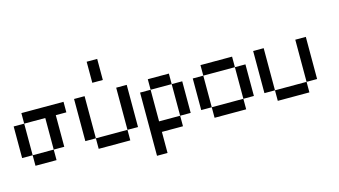

<svg xmlns="http://www.w3.org/2000/svg" viewBox="-113 -1312 3449 1956"><g transform="rotate(-15 1611.0 -333.5)"><path d="M111.1 -111.1H0V-444.4H111.1ZM333.3 0H111.1V-111.1H333.3ZM333.3 -444.4H111.1V-555.6H555.6V-444.4H444.4V-111.1H333.3Z M777.8 -111.1H666.7V-555.6H777.8ZM1222.2 -111.1H1111.1V-555.6H1222.2ZM1111.1 0H777.8V-111.1H1111.1ZM1000 -666.7H888.9V-888.9H1000Z M1666.7 -444.4H1444.4V-555.6H1666.7ZM1444.4 0V222.2H1333.3V-444.4H1444.4V-111.1H1666.7V0ZM1777.8 -111.1H1666.7V-444.4H1777.8Z M2000 -111.1H1888.9V-444.4H2000ZM2333.3 -444.4H2000V-555.6H2333.3ZM2444.4 -111.1H2333.3V-444.4H2444.4ZM2333.3 0H2000V-111.1H2333.3Z M2666.7 -111.1H2555.6V-555.6H2666.7ZM3111.1 -111.1H3000V-555.6H3111.1ZM3000 0H2666.7V-111.1H3000Z"/></g></svg>

Font: Pixeloid Sans
Style: Regular
Weight: 400
Designer: GGBotNet
Foundry: GGBotNet
Version: 0.5